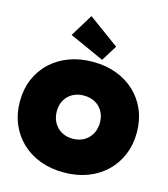

<svg xmlns="http://www.w3.org/2000/svg" viewBox="-153 -1210 1174 1342"><g transform="rotate(15 434.0 -539.0)"><path d="M340 -1092 562 -930 491 -816 240 -929ZM434 14Q340.5 14 262.8 -15.2Q185 -44.5 128.8 -98.2Q72.5 -152 41.8 -225.5Q11 -299 11 -388Q11 -476 41.8 -548.8Q72.5 -621.5 128.8 -674.8Q185 -728 262.8 -757Q340.5 -786 434.5 -786Q528 -786 605.5 -757Q683 -728 739.2 -674.8Q795.5 -621.5 826.2 -548.8Q857 -476 857 -388Q857 -299 826.2 -225.5Q795.5 -152 739.2 -98.2Q683 -44.5 605.5 -15.2Q528 14 434 14ZM434 -230Q480 -230 515.2 -250.2Q550.5 -270.5 570.2 -306Q590 -341.5 590 -388Q590 -433.5 570.2 -468.2Q550.5 -503 515.2 -522.5Q480 -542 434 -542Q388 -542 352.8 -522.5Q317.5 -503 297.8 -468.2Q278 -433.5 278 -388Q278 -341.5 297.8 -306Q317.5 -270.5 352.8 -250.2Q388 -230 434 -230Z"/></g></svg>

Font: Hepta Slab Black
Style: Regular
Weight: 900
Designer: Michael LaGattuta
Foundry: Michael LaGattuta
Version: Version 1.102